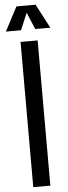

<svg xmlns="http://www.w3.org/2000/svg" viewBox="-79 -1101 399 1132"><g transform="rotate(-5 120.5 -535.0)"><path d="M70.3 0H171.4V-859.4H70.3ZM-10.7 -927.7H79.1L121.1 -1027.8L163.1 -927.7H252.4L177.7 -1070.3H64.5Z"/></g></svg>

Font: Antonio
Style: Regular
Weight: 400
Designer: Vernon Adams
Foundry: Vernon Adams
Version: Version 1.002